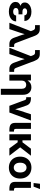

<svg xmlns="http://www.w3.org/2000/svg" viewBox="1787 -2559 976 4590"><g transform="rotate(90 2275.0 -264.0)"><path d="M254.9 11.7Q190.9 11.7 139.2 -7.1Q87.4 -25.9 56.9 -61.5Q26.4 -97.2 26.4 -148.4Q26.4 -194.8 51.8 -223.1Q77.1 -251.5 118.2 -266.1Q80.6 -278.3 60.1 -302Q39.6 -325.7 39.6 -365.7Q39.6 -414.6 68.4 -450.7Q97.2 -486.8 147.2 -507.1Q197.3 -527.3 260.7 -527.3Q322.3 -527.3 371.6 -507.8Q420.9 -488.3 450.4 -450.7Q480 -413.1 483.4 -359.4H347.2Q345.2 -390.6 322.8 -407.7Q300.3 -424.8 262.2 -424.8Q226.1 -424.8 202.4 -409.4Q178.7 -394 178.7 -367.7Q178.7 -344.2 199.7 -328.4Q220.7 -312.5 261.7 -312.5H322.8V-218.8H258.8Q219.2 -218.8 194.8 -202.9Q170.4 -187 170.4 -155.8Q170.4 -125.5 194.1 -108.2Q217.8 -90.8 257.8 -90.8Q343.3 -90.8 351.1 -162.1H492.2Q488.3 -82 423.3 -35.2Q358.4 11.7 254.9 11.7Z M524.4 0 724.6 -513.7 707 -559.6Q695.8 -588.9 681.4 -601.3Q667 -613.8 642.1 -613.8H580.6V-727.5H675.8Q735.8 -727.5 774.9 -697.5Q814 -667.5 838.4 -603L1002.9 -168.5Q1013.7 -139.2 1025.9 -126.5Q1038.1 -113.8 1063.5 -113.8H1101.6V0H1034.2Q974.1 0 936.8 -29.5Q899.4 -59.1 877.4 -124.5L830.6 -254.9Q821.3 -282.2 812.7 -310.3Q804.2 -338.4 795.9 -366.2Q787.6 -338.4 779.1 -310.3Q770.5 -282.2 761.7 -254.9L675.3 0Z M1121.1 0 1321.3 -513.7 1303.7 -559.6Q1292.5 -588.9 1278.1 -601.3Q1263.7 -613.8 1238.8 -613.8H1177.2V-727.5H1272.5Q1332.5 -727.5 1371.6 -697.5Q1410.6 -667.5 1435.1 -603L1599.6 -168.5Q1610.4 -139.2 1622.6 -126.5Q1634.8 -113.8 1660.2 -113.8H1698.2V0H1630.9Q1570.8 0 1533.4 -29.5Q1496.1 -59.1 1474.1 -124.5L1427.2 -254.9Q1418 -282.2 1409.4 -310.3Q1400.9 -338.4 1392.6 -366.2Q1384.3 -338.4 1375.7 -310.3Q1367.2 -282.2 1358.4 -254.9L1272 0Z M1906.7 -286.6V0H1762.7V-515.6H1904.3V-434.6Q1930.7 -478.5 1970.2 -502.4Q2009.8 -526.4 2065.4 -526.4Q2147.5 -526.4 2196.8 -473.4Q2246.1 -420.4 2246.1 -322.8V204.1H2102.5V-296.4Q2102.5 -348.1 2077.6 -375.2Q2052.7 -402.3 2007.8 -402.3Q1963.4 -402.3 1935.1 -374.5Q1906.7 -346.7 1906.7 -286.6Z M2509.8 0 2370.6 -374.5Q2359.9 -402.3 2329.1 -402.3H2303.2V-515.6H2330.1Q2403.8 -515.6 2445.1 -488.5Q2486.3 -461.4 2505.9 -400.9L2554.7 -260.7Q2564.5 -230.5 2573.7 -199.7Q2583 -168.9 2591.8 -138.7Q2600.6 -169.4 2609.6 -200Q2618.7 -230.5 2627.9 -260.7L2711.9 -515.6H2860.8L2669.9 0Z M3084.5 0Q2996.1 0 2956.8 -32.5Q2917.5 -64.9 2917.5 -139.6V-515.6H3061.5V-153.3Q3061.5 -129.4 3071.3 -119.9Q3081.1 -110.4 3105 -110.4H3126V0Z M3335 -515.6V-313H3381.8L3534.7 -515.6H3702.6L3502.4 -258.3L3701.2 0H3526.9L3381.8 -198.2H3335V0H3190.4V-515.6Z M3986.3 11.7Q3908.2 11.7 3849.4 -22Q3790.5 -55.7 3757.6 -116Q3724.6 -176.3 3724.6 -257.3Q3724.6 -338.4 3757.6 -398.9Q3790.5 -459.5 3849.4 -493.4Q3908.2 -527.3 3986.3 -527.3Q4064.9 -527.3 4123.8 -493.4Q4182.6 -459.5 4215.6 -398.9Q4248.5 -338.4 4248.5 -257.3Q4248.5 -176.8 4215.6 -116.2Q4182.6 -55.7 4123.8 -22Q4064.9 11.7 3986.3 11.7ZM3986.3 -105Q4039.1 -105 4071.3 -145.3Q4103.5 -185.5 4103.5 -257.3Q4103.5 -329.6 4071.3 -370.1Q4039.1 -410.6 3986.3 -410.6Q3934.1 -410.6 3901.9 -370.1Q3869.6 -329.6 3869.6 -257.3Q3869.6 -185.5 3901.9 -145.3Q3934.1 -105 3986.3 -105Z M4494.6 0Q4406.2 0 4366.9 -32.5Q4327.6 -64.9 4327.6 -139.6V-515.6H4471.7V-153.3Q4471.7 -129.4 4481.4 -119.9Q4491.2 -110.4 4515.1 -110.4H4536.1V0ZM4355.5 -579.1 4372.6 -731.9H4499.5L4441.4 -579.1Z"/></g></svg>

Font: Inter Display
Style: Bold
Weight: 700
Designer: Rasmus Andersson
Foundry: rsms
Version: Version 4.001;git-9221beed3